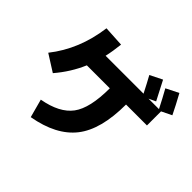

<svg xmlns="http://www.w3.org/2000/svg" viewBox="-194 -1081 1389 1389"><g transform="rotate(45 500.0 -387.0)"><path d="M912 -497H698Q698 -241 597 -112.5Q496 16 275 55L237 -86Q399 -115 465.5 -204.5Q532 -294 532 -497H297Q248 -382 163 -283L35 -364Q176 -542 208 -787L366 -778Q358 -703 344 -642H732Q695 -715 666 -767L760 -814Q801 -737 836 -667L783 -642H890Q853 -715 816 -781L912 -829Q958 -745 990 -679L912 -641Z"/></g></svg>

Font: Mplus 1p ExtraBold
Style: Regular
Weight: 800
Version: Version 1.061